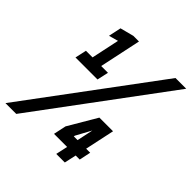

<svg xmlns="http://www.w3.org/2000/svg" viewBox="-216 -837 974 974"><g transform="rotate(45 270.5 -350.0)"><path d="M59 -415 72.5 -476.5H120L152 -627L101.5 -613L116 -681L189 -700H229.5L182 -476.5H230.5L217 -415ZM-28.5 0 491.5 -700H568.5L49 0ZM336 0 350 -64H256L270.5 -132L360.5 -285H458.5L424.5 -126H453.5L440.5 -64H411.5L397.5 0ZM336 -126H363L381.5 -213.5L337.5 -132.5Z"/></g></svg>

Font: Tourney Expanded Black
Style: Italic
Weight: 900
Width: 7
Italic angle: -12°
Designer: Tyler Finck
Foundry: Etcetera Type Co
Version: Version 1.010; ttfautohint (v1.8.3)